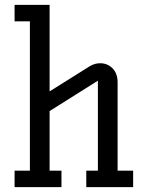

<svg xmlns="http://www.w3.org/2000/svg" viewBox="-20 -770 608 790"><path d="M40 0V-67.9H103V-682.1H40V-750H184.1V-394L350.1 -498Q370.1 -509.8 392.1 -509.8Q422.4 -509.8 443.1 -488.8Q463.9 -467.8 463.9 -431.2V-67.9H527.8V0H335V-67.9H382.8V-438L184.1 -313V-67.9H232.9V0Z"/></svg>

Font: Kelly Slab
Style: Regular
Weight: 400
Designer: Denis Masharov
Foundry: Denis Masharov
Version: Version 1.001